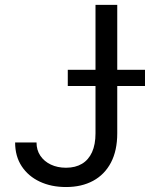

<svg xmlns="http://www.w3.org/2000/svg" viewBox="-20 -747 607 777"><path d="M366.5 -727.3H454.5V-207.4Q454.5 -137.8 429 -89.1Q403.4 -40.5 356.9 -15.3Q310.4 9.9 247.2 9.9Q187.5 9.9 141 -11.9Q94.5 -33.7 67.8 -74.2Q41.2 -114.7 41.2 -170.5H127.8Q127.8 -139.6 143.3 -116.7Q158.7 -93.8 185.7 -81Q212.7 -68.2 247.2 -68.2Q285.2 -68.2 311.8 -84.2Q338.4 -100.1 352.5 -131.2Q366.5 -162.3 366.5 -207.4ZM254.3 -399.1V-464.5H566.8V-399.1Z"/></svg>

Font: InterMG
Style: Regular
Weight: 400
Designer: Rasmus Andersson
Foundry: rsms
Version: Version 3.019;December 26, 2023;FontCreator 15.0.0.2955 64-b